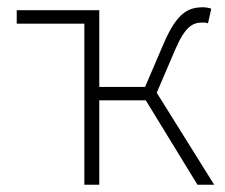

<svg xmlns="http://www.w3.org/2000/svg" viewBox="-20 -508 620 528"><path d="M212 0H253V-232H381L523 0H569L411 -253L462 -372C490 -437 511 -446 537 -446C544 -446 546 -446 552 -444L561 -484C556 -486 547 -488 539 -488C498 -488 467 -474 430 -388L379 -269H253V-480H26V-443H212Z"/></svg>

Font: Source Sans Pro Light
Style: Regular
Weight: 300
Designer: Paul D. Hunt
Foundry: Adobe Systems Incorporated
Version: Version 3.006;hotconv 1.0.111;makeotfexe 2.5.65597